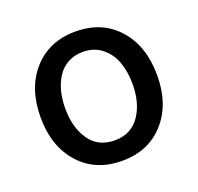

<svg xmlns="http://www.w3.org/2000/svg" viewBox="-104 -665 810 787"><g transform="rotate(-20 301.0 -271.0)"><path d="M46.9 -270Q46.9 -397.5 116.5 -475.1Q186 -552.7 301.3 -552.7Q416.5 -552.7 485.8 -475.1Q555.2 -397.5 555.2 -270Q555.2 -143.6 485.8 -66.2Q416.5 11.2 301.3 11.2Q186 11.2 116.5 -66.2Q46.9 -143.6 46.9 -270ZM301.3 -78.1Q372.6 -78.1 410.4 -132.6Q448.2 -187 448.2 -270.5Q448.2 -324.2 432.6 -367.2Q417 -410.2 383.1 -437Q349.1 -463.9 301.3 -463.9Q264.6 -463.9 236.1 -448.5Q207.5 -433.1 189.9 -406.2Q172.4 -379.4 163.3 -345Q154.3 -310.5 154.3 -270.5Q154.3 -186.5 191.9 -132.3Q229.5 -78.1 301.3 -78.1Z"/></g></svg>

Font: Interop Med
Style: Regular
Weight: 500
Designer: Rasmus Andersson, Google, Jang Haemin
Foundry: jhaemin
Version: Version 1.007